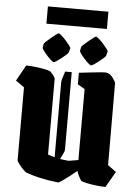

<svg xmlns="http://www.w3.org/2000/svg" viewBox="-63 -1013 770 1075"><g transform="rotate(5 322.0 -475.5)"><path d="M68 -502 20 -536 70 -625Q85 -625 107 -623Q129 -621 151 -617.5Q173 -614 189 -610Q205 -606 209 -602Q216 -595 223.5 -585.5Q231 -576 235 -567V-139Q253 -132 273 -127V-548Q273 -556 278 -573Q283 -590 290 -610H327V-172Q327 -166 319.5 -151.5Q312 -137 304 -120Q327 -116 353 -114L407 -123V-522L367 -545V-610Q394 -613 428 -617Q462 -621 490 -623.5Q518 -626 526 -623Q545 -617 557.5 -599Q570 -581 574 -572L575 -109L622 -75L571 14Q551 14 520.5 10.5Q490 7 464 1.5Q438 -4 433 -9Q427 -16 419 -32Q411 -48 407 -61V-62Q387 -45 365 -28Q343 -11 326 0.5Q309 12 305 12Q243 5 200 -5Q157 -15 122 -28Q116 -31 103 -44.5Q90 -58 79 -72.5Q68 -87 68 -93ZM162 -868V-965H502V-868ZM367 -755Q367 -757 378 -767.5Q389 -778 403.5 -790Q418 -802 430 -811Q442 -820 445 -820Q450 -820 462 -809.5Q474 -799 487 -784.5Q500 -770 509 -758Q518 -746 517 -742L511 -719Q510 -715 499 -705Q488 -695 474 -684Q460 -673 448 -665Q436 -657 432 -657Q427 -657 415.5 -667Q404 -677 391.5 -691Q379 -705 370.5 -717Q362 -729 363 -733ZM157 -755Q157 -757 168 -767.5Q179 -778 193.5 -790Q208 -802 220 -811Q232 -820 235 -820Q240 -820 252 -809.5Q264 -799 277 -784.5Q290 -770 299 -758Q308 -746 307 -742L301 -719Q300 -715 289 -705Q278 -695 264 -684Q250 -673 238 -665Q226 -657 222 -657Q217 -657 205.5 -667Q194 -677 181.5 -691Q169 -705 160.5 -717Q152 -729 153 -733Z"/></g></svg>

Font: Grenze Gotisch Black
Style: Regular
Weight: 900
Designer: Renata Polastri
Foundry: Omnibus-Type
Version: Version 1.001